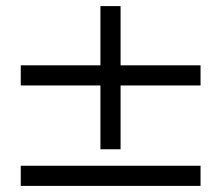

<svg xmlns="http://www.w3.org/2000/svg" viewBox="-20 -522 725 629"><path d="M637 -242V-308H375V-502H309V-308H48V-242H309V-33H375V-242ZM637 87V21H48V87Z"/></svg>

Font: STIX Math
Style: Regular
Weight: 400
Designer: MicroPress Inc., with final additions and corrections provided by Coen Hoffman, Elsevier (retired)
Version: Version 1.1.0